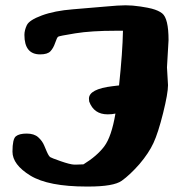

<svg xmlns="http://www.w3.org/2000/svg" viewBox="-20 -682 683 722"><path d="M414.1 -254.9Q401.4 -252 384.8 -252Q333 -252 315.4 -300.3Q314.5 -306.2 314.5 -311Q314.5 -347.2 403.3 -357.9Q418.5 -359.9 427.7 -360.8Q440.9 -484.9 442.4 -566.4H416.5Q322.8 -566.4 262.7 -556.6Q202.6 -546.9 198.5 -543.9Q194.3 -541 187.5 -521Q180.7 -501 169.7 -489.3Q158.7 -477.5 130.9 -477.5Q71.8 -477.5 71.8 -550.8Q71.8 -567.9 80.8 -587.2Q89.8 -606.4 137.5 -624Q185.1 -641.6 253.9 -647Q322.8 -652.3 374.8 -657.2Q426.8 -662.1 452.4 -662.1Q478 -662.1 508.3 -657.5Q538.6 -652.8 550.8 -649.4Q576.2 -642.6 589.8 -631.8Q613.8 -612.8 613.8 -531.2L607.9 -428.7L611.8 -361.8Q611.8 -331.1 593.3 -256.6Q574.7 -182.1 557.1 -144.3Q539.6 -106.4 504.4 -64.9Q468.3 -23.9 437.7 -2.2Q407.2 19.5 312 19.5H306.2Q161.6 19.5 94.2 -21.7Q26.9 -63 26.9 -111.8Q26.9 -159.2 39.6 -169.4Q52.2 -179.7 80.3 -179.7Q108.4 -179.7 123.8 -165.8Q139.2 -151.9 146.2 -134.8Q153.3 -117.7 155.5 -112.8Q157.7 -107.9 159.4 -104.5Q161.1 -101.1 162.6 -98.6Q165.5 -93.8 168.9 -91.1Q172.4 -88.4 208 -75.9Q243.7 -63.5 258.8 -63H267.1Q279.3 -63 293.9 -64Q344.7 -95.2 372.1 -131.6Q399.4 -168 414.1 -254.9Z"/></svg>

Font: Drukaatie burti
Style: Heavy
Weight: 800
Version: Version 0.14